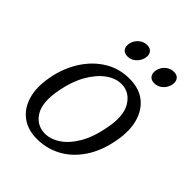

<svg xmlns="http://www.w3.org/2000/svg" viewBox="-178 -707 817 817"><g transform="rotate(45 230.5 -298.5)"><path d="M288 -451.5Q341.5 -449.5 376.5 -420.8Q411.5 -392 424.8 -342.8Q438 -293.5 426.5 -230.5Q412.5 -151 375.5 -96.8Q338.5 -42.5 286 -15.8Q233.5 11 172.5 8.5Q122 6.5 86.8 -21Q51.5 -48.5 37.5 -97.8Q23.5 -147 36 -213.5Q48.5 -282.5 83.5 -337.2Q118.5 -392 170.8 -423Q223 -454 288 -451.5ZM186 -31.5Q221 -30 256 -52.5Q291 -75 318.5 -121.2Q346 -167.5 359 -237.5Q375.5 -321 348.8 -365.2Q322 -409.5 275.5 -411.5Q238.5 -413 203.2 -387.8Q168 -362.5 141.2 -315.5Q114.5 -268.5 102.5 -205Q86 -119.5 111.8 -76.5Q137.5 -33.5 186 -31.5ZM206.5 -512Q186 -512 177.2 -525.2Q168.5 -538.5 173.5 -559Q179 -579.5 195 -592.8Q211 -606 231.5 -606Q251.5 -606 260.2 -592.8Q269 -579.5 263.5 -559Q258 -539 242.2 -525.5Q226.5 -512 206.5 -512ZM367.5 -512Q347 -512 338.2 -525.2Q329.5 -538.5 334.5 -559Q340 -579.5 356 -592.8Q372 -606 392.5 -606Q413 -606 421.5 -592.8Q430 -579.5 425 -559Q419.5 -539 403.8 -525.5Q388 -512 367.5 -512Z"/></g></svg>

Font: Fraunces 72pt SuperSoft Light
Style: Italic
Weight: 300
Italic angle: -16°
Version: Version 1.000;[b76b70a41]